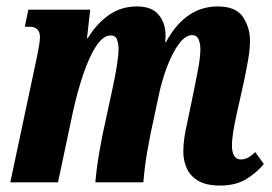

<svg xmlns="http://www.w3.org/2000/svg" viewBox="-20 -566 845 596"><path d="M663 10Q620 10 595 -5Q570 -20 559.5 -44Q549 -68 549 -95Q549 -116 552.5 -140Q556 -164 562 -189L583 -290Q589 -319 595.5 -354.5Q602 -390 602 -414Q602 -430 596.5 -443.5Q591 -457 576 -457Q556 -457 536 -430.5Q516 -404 499 -360Q482 -316 471 -262L459 -205Q447 -152 438 -101Q429 -50 425 0H276Q280 -46 289 -98Q298 -150 309 -197L329 -290Q337 -326 342.5 -360Q348 -394 348 -415Q348 -429 343.5 -442.5Q339 -456 324 -456Q300 -456 278.5 -423Q257 -390 238.5 -335.5Q220 -281 206 -217L160 0H12L95 -391Q99 -412 101.5 -426Q104 -440 104 -451Q104 -483 71 -483H57L68 -536H260L250 -447H252Q281 -494 319 -520Q357 -546 405 -546Q452 -546 473 -519.5Q494 -493 494 -456Q494 -448 493 -435H495Q555 -546 656 -546Q712 -546 734 -513.5Q756 -481 756 -439Q756 -413 750 -379Q744 -345 737 -312L714 -209Q708 -182 704 -157Q700 -132 700 -113Q700 -94 707 -82.5Q714 -71 728 -71Q750 -71 772 -94L799 -57Q779 -32 746 -11Q713 10 663 10Z"/></svg>

Font: Noto Serif ExtraCondensed ExtraBold
Style: Italic
Weight: 800
Width: 2
Italic angle: -12°
Designer: Monotype Design Team
Foundry: Monotype Imaging Inc.
Version: Version 2.013